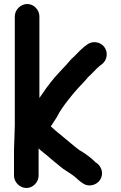

<svg xmlns="http://www.w3.org/2000/svg" viewBox="-20 -755 603 960"><path d="M54 -673V-128C54 -108.3 52 -78 52 -62C51.3 -56 51 -47.7 51 -37C50.3 -25.7 50 -15.3 50 -6V123C50 156 79 185 112 185C145 185 173 156 173 123V-13C187.7 1.7 201.6 10.6 216 23L232 37C246.9 49.4 251.8 54.1 265 64L279 76C299 93.5 322.8 105.4 345 122C362.7 134.6 376.7 151.6 395 162C424.9 182.9 463.8 169.3 480 145C500.5 114.2 487.8 76.6 463 60C459.2 57.5 455.7 56.1 453 52C431.8 30.8 403.2 10.5 376 -5C359.3 -17.6 344.8 -29.2 329 -43L312 -57C299.1 -67 288.7 -76.8 276 -87C263.6 -95.8 246.5 -112.6 234 -123L242 -135C252.4 -152.3 259.7 -160.6 270 -180C285.7 -211.3 314.5 -247.1 336 -274C358.2 -302.3 379.4 -323.6 404 -350C416.9 -363.9 419.5 -369.8 431 -379L450 -398C461 -410.3 466.4 -414.8 479 -426L491 -435C515.7 -454.7 522.4 -493.9 500.5 -521.5C481 -546 441.7 -553.2 414 -531L402 -522C385.8 -508.1 375.3 -499 362 -484L349 -471C341 -464.3 334.3 -457.7 329 -451C318.2 -438.1 303.2 -421.2 289 -407C281.7 -398.3 274.3 -390.3 267 -383C247.7 -362.3 229.2 -338.3 211 -314C198.7 -296.7 188.8 -280.7 177 -265V-673C177 -706 149 -735 116 -735C83 -735 54 -706 54 -673Z"/></svg>

Font: Smoothie
Style: Regular
Weight: 400
Foundry: Cannot Into Space Fonts
Version: Version 0.8